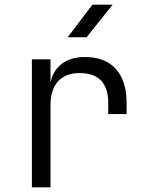

<svg xmlns="http://www.w3.org/2000/svg" viewBox="-20 -805 640 825"><path d="M117 0V-550H197V-448Q206 -500 244.5 -530Q283 -560 345 -560Q432 -560 478 -508.5Q524 -457 524 -363V-315H445V-363Q445 -491 322 -491Q261 -491 229 -455Q197 -419 197 -353V0ZM271 -645 377 -785H464L352 -645Z"/></svg>

Font: JetBrains Mono NL Light
Style: Regular
Weight: 300
Monospace: yes
Designer: Philipp Nurullin, Konstantin Bulenkov
Foundry: JetBrains
Version: Version 2.305; ttfautohint (v1.8.4.7-5d5b)